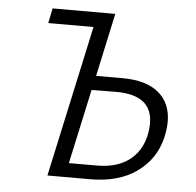

<svg xmlns="http://www.w3.org/2000/svg" viewBox="-49 -708 771 757"><g transform="rotate(5 336.5 -329.0)"><path d="M296 -599H117L129 -658H377L323 -408H428Q521 -408 570.5 -367Q620 -326 620 -252Q620 -224 612 -189Q591 -102 519 -51Q447 0 336 0H166ZM356 -56Q434 -56 482 -91Q530 -126 545 -189Q551 -216 551 -239Q551 -352 408 -352L310 -351L246 -56Z"/></g></svg>

Font: LXGW Bright GB
Style: Italic
Weight: 400
Italic angle: -12°
Designer: Christian Thalmann (Catharsis Fonts)
Foundry: LXGW / Christian Thalmann (Catharsis Fonts) / Fontworks Inc.
Version: Version 5.510